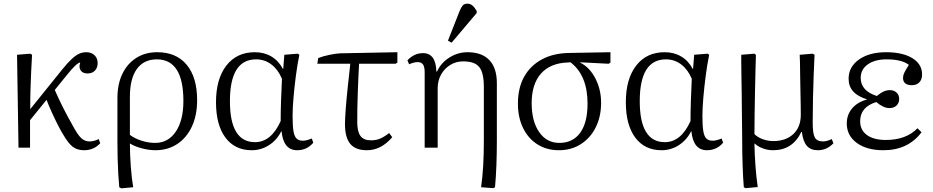

<svg xmlns="http://www.w3.org/2000/svg" viewBox="-20 -806 5095 1048"><path d="M439 14Q402 14 377.5 -4.5Q353 -23 324 -73Q312 -92 295.5 -124.5Q279 -157 262.5 -193.5Q246 -230 234 -261L144 -150V0H81L73 -507L145 -513L155 -507Q152 -457 150 -412.5Q148 -368 146.5 -319.5Q145 -271 145 -210L319 -426Q349 -463 371 -483.5Q393 -504 411.5 -512.5Q430 -521 451 -521Q479 -521 496 -504.5Q513 -488 513 -462Q513 -436 498 -420.5Q483 -405 458 -405Q432 -405 420.5 -421.5Q409 -438 418 -465Q398 -463 343 -394L279 -315Q300 -267 323 -221Q346 -175 379 -117Q404 -70 423.5 -52Q443 -34 468 -34Q493 -34 519 -47L527 -24Q492 14 439 14Z M642 222 631 216Q628 185 625.5 143Q623 101 622 56Q621 11 621 -29V-271Q621 -347 648 -403Q675 -459 724 -490Q773 -521 838 -521Q942 -521 999 -452.5Q1056 -384 1056 -259Q1056 -177 1027.5 -115.5Q999 -54 947.5 -20Q896 14 828 14Q793 14 753.5 3.5Q714 -7 691 -22H689Q689 38 694 103.5Q699 169 707 216ZM827 -26Q898 -26 939.5 -87.5Q981 -149 981 -255Q981 -482 836 -482Q765 -482 727 -429.5Q689 -377 689 -277V-70Q713 -51 751 -38.5Q789 -26 827 -26Z M1354 14Q1262 14 1210.5 -55Q1159 -124 1159 -248Q1159 -375 1215.5 -448Q1272 -521 1371 -521Q1422 -521 1461.5 -497.5Q1501 -474 1524 -430H1526L1532 -507L1605 -513L1614 -507Q1603 -454 1595 -392.5Q1587 -331 1582 -273Q1577 -215 1577 -172Q1577 -118 1582 -89.5Q1587 -61 1599 -49.5Q1611 -38 1634 -38Q1653 -38 1682 -50L1690 -27Q1655 14 1602 14Q1527 14 1517 -89H1515Q1491 -41 1448 -13.5Q1405 14 1354 14ZM1372 -30Q1460 -30 1512 -145Q1512 -194 1514 -256Q1516 -318 1519 -376Q1498 -426 1461.5 -454Q1425 -482 1378 -482Q1235 -482 1235 -254Q1235 -30 1372 -30Z M1983 14Q1921 14 1892 -20.5Q1863 -55 1863 -129Q1863 -152 1866.5 -202.5Q1870 -253 1877 -320Q1884 -387 1892 -458H1712L1717 -489Q1741 -499 1777.5 -506.5Q1814 -514 1838 -515L2149 -521V-464L2139 -458H1940Q1938 -432 1936.5 -391Q1935 -350 1933 -303.5Q1931 -257 1930.5 -213.5Q1930 -170 1930 -139Q1930 -88 1947.5 -64Q1965 -40 2005 -40Q2035 -40 2058.5 -51Q2082 -62 2104 -80L2121 -57Q2060 14 1983 14Z M2672 221 2606 216Q2614 160 2617.5 96.5Q2621 33 2621 -38V-332Q2621 -409 2596 -440Q2571 -471 2508 -471Q2469 -471 2437.5 -451.5Q2406 -432 2387.5 -399Q2369 -366 2369 -325V0H2298V-411Q2298 -441 2289 -454Q2280 -467 2259 -467Q2239 -467 2213 -455L2204 -477Q2241 -516 2289 -516Q2359 -516 2362 -415H2365Q2387 -463 2433 -492Q2479 -521 2532 -521Q2610 -521 2651 -478Q2692 -435 2692 -352V-39Q2692 32 2689.5 97Q2687 162 2682 216ZM2445 -573 2425 -584 2488 -744Q2497 -766 2505.5 -776Q2514 -786 2531 -786Q2546 -786 2558 -776.5Q2570 -767 2582 -746V-735Z M3031 14Q2964 14 2913.5 -18Q2863 -50 2835 -107.5Q2807 -165 2807 -241Q2807 -326 2841 -387Q2875 -448 2938 -482Q3001 -516 3089 -517L3312 -521V-464L3302 -458L3147 -466V-464Q3198 -439 3229.5 -378.5Q3261 -318 3261 -245Q3261 -169 3231.5 -110.5Q3202 -52 3150 -19Q3098 14 3031 14ZM3033 -26Q3107 -26 3147 -81.5Q3187 -137 3187 -240Q3187 -395 3094 -466L3080 -465Q2984 -462 2933 -404.5Q2882 -347 2882 -243Q2882 -144 2923 -85Q2964 -26 3033 -26Z M3591 14Q3499 14 3447.5 -55Q3396 -124 3396 -248Q3396 -375 3452.5 -448Q3509 -521 3608 -521Q3659 -521 3698.5 -497.5Q3738 -474 3761 -430H3763L3769 -507L3842 -513L3851 -507Q3840 -454 3832 -392.5Q3824 -331 3819 -273Q3814 -215 3814 -172Q3814 -118 3819 -89.5Q3824 -61 3836 -49.5Q3848 -38 3871 -38Q3890 -38 3919 -50L3927 -27Q3892 14 3839 14Q3764 14 3754 -89H3752Q3728 -41 3685 -13.5Q3642 14 3591 14ZM3609 -30Q3697 -30 3749 -145Q3749 -194 3751 -256Q3753 -318 3756 -376Q3735 -426 3698.5 -454Q3662 -482 3615 -482Q3472 -482 3472 -254Q3472 -30 3609 -30Z M4050 221 4040 216Q4036 169 4033.5 99Q4031 29 4031 -50Q4031 -65 4030.5 -102Q4030 -139 4029.5 -188.5Q4029 -238 4028.5 -290.5Q4028 -343 4027 -389.5Q4026 -436 4026 -468Q4026 -500 4026 -507L4097 -513L4106 -507Q4105 -469 4103.5 -416Q4102 -363 4101 -303.5Q4100 -244 4099 -184.5Q4098 -125 4098 -74Q4116 -56 4144 -46Q4172 -36 4201 -36Q4270 -36 4310.5 -74.5Q4351 -113 4351 -179Q4351 -197 4350.5 -232.5Q4350 -268 4349 -311.5Q4348 -355 4347.5 -396Q4347 -437 4346.5 -467.5Q4346 -498 4345 -507L4416 -513L4426 -507Q4423 -446 4421 -387.5Q4419 -329 4417.5 -267.5Q4416 -206 4416 -134Q4416 -76 4428 -55Q4440 -34 4473 -34Q4493 -34 4520 -47L4529 -24Q4493 14 4444 14Q4405 14 4384 -10Q4363 -34 4357 -86H4354Q4306 14 4200 14Q4171 14 4144 4Q4117 -6 4100 -22H4098Q4099 37 4103.5 98.5Q4108 160 4116 215Z M4802 14Q4711 14 4656.5 -26Q4602 -66 4602 -132Q4602 -179 4630.5 -213.5Q4659 -248 4712 -263V-264Q4612 -294 4612 -376Q4612 -441 4668.5 -481Q4725 -521 4816 -521Q4907 -521 4960 -488.5Q5013 -456 5013 -400Q5013 -372 4998 -356.5Q4983 -341 4958 -341Q4909 -341 4909 -381Q4909 -394 4915.5 -408Q4922 -422 4941 -452Q4902 -482 4820 -482Q4755 -482 4716.5 -454.5Q4678 -427 4678 -381Q4678 -310 4766 -282Q4788 -300 4804 -307Q4820 -314 4837 -314Q4860 -314 4874 -300.5Q4888 -287 4888 -266Q4888 -244 4873.5 -230Q4859 -216 4835 -216Q4802 -216 4763 -249Q4675 -222 4675 -144Q4675 -96 4712 -69Q4749 -42 4815 -42Q4926 -42 4988 -106L5010 -84Q4936 14 4802 14Z"/></svg>

Font: Literata 36pt Light
Style: Regular
Weight: 300
Designer: Latin by Veronika Burian and Jose Scaglione. Greek by Irene Vlachou. Cyrillic by Vera Evstafieva.
Foundry: TypeTogether
Version: Version 3.002